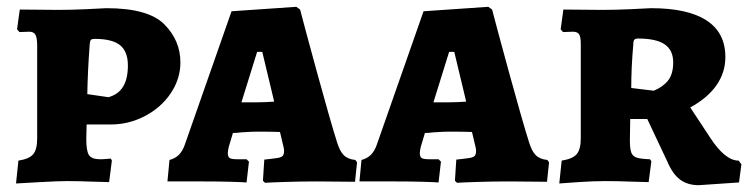

<svg xmlns="http://www.w3.org/2000/svg" viewBox="-20 -531 2201 563"><path d="M34 -60Q66 -65 77.5 -79Q89 -93 89 -125V-396Q89 -420 84 -429Q79 -438 66 -438L37 -437L30 -445L38 -503L151 -502Q188 -502 231.5 -504Q275 -506 292 -507Q415 -507 462 -459.5Q509 -412 509 -348Q509 -300 481 -258Q453 -216 405.5 -191Q358 -166 305 -166H234L233 -123Q233 -88 241 -76Q249 -64 274 -64Q284 -64 293 -65Q302 -66 305 -66L308 -60L300 3Q285 3 247 1.5Q209 0 176 0Q151 0 98 3Q45 6 27 7ZM355 -339Q355 -380 332 -398.5Q309 -417 258 -417Q249 -417 246.5 -414Q244 -411 243 -401Q237 -319 236 -255L298 -246Q327 -254 341 -277Q355 -300 355 -339Z M751 -1 755 -63Q784 -66 795 -68Q806 -70 809.5 -74.5Q813 -79 813 -89Q813 -93 812 -97.5Q811 -102 810 -106L801 -144Q779 -145 733 -145Q719 -145 689 -143Q671 -141 663 -141L651 -101Q648 -88 648 -82Q648 -71 653.5 -67.5Q659 -64 677 -64H703L710 -57L703 4Q691 3 655 2Q619 1 577 1H471L477 -62Q493 -66 504 -76.5Q515 -87 522 -107L659 -498L849 -511L860 -503Q872 -456 910.5 -315.5Q949 -175 968 -115Q976 -88 988 -76Q1000 -64 1022 -62L1027 -55L1021 2L909 1Q862 1 816 2.5Q770 4 757 5ZM735 -231Q752 -231 784 -233L749 -379H734L688 -231Z M1314 -1 1318 -63Q1347 -66 1358 -68Q1369 -70 1372.5 -74.5Q1376 -79 1376 -89Q1376 -93 1375 -97.5Q1374 -102 1373 -106L1364 -144Q1342 -145 1296 -145Q1282 -145 1252 -143Q1234 -141 1226 -141L1214 -101Q1211 -88 1211 -82Q1211 -71 1216.5 -67.5Q1222 -64 1240 -64H1266L1273 -57L1266 4Q1254 3 1218 2Q1182 1 1140 1H1034L1040 -62Q1056 -66 1067 -76.5Q1078 -87 1085 -107L1222 -498L1412 -511L1423 -503Q1435 -456 1473.5 -315.5Q1512 -175 1531 -115Q1539 -88 1551 -76Q1563 -64 1585 -62L1590 -55L1584 2L1472 1Q1425 1 1379 2.5Q1333 4 1320 5ZM1298 -231Q1315 -231 1347 -233L1312 -379H1297L1251 -231Z M1936 -59 1878 -182H1828L1827 -120Q1827 -95 1831 -84Q1835 -73 1846.5 -69Q1858 -65 1886 -64L1890 -58L1882 3Q1867 3 1828.5 1.5Q1790 0 1755 0Q1719 0 1676 3Q1633 6 1620 7L1627 -60Q1659 -65 1671 -79Q1683 -93 1683 -125V-403Q1683 -423 1678 -430.5Q1673 -438 1660 -438L1631 -437L1624 -445L1632 -503L1745 -502Q1784 -502 1828 -504Q1872 -506 1889 -507Q1997 -507 2052 -471Q2107 -435 2107 -364Q2107 -318 2080.5 -280.5Q2054 -243 2004 -216L2062 -128Q2106 -60 2146 -60L2154 -49L2147 4L2029 12Q1996 12 1974 -4.5Q1952 -21 1936 -59ZM1954 -348Q1954 -384 1929 -401Q1904 -418 1851 -418Q1843 -418 1840 -414.5Q1837 -411 1837 -400Q1831 -334 1831 -273L1897 -265Q1924 -276 1939 -295Q1954 -314 1954 -348Z"/></svg>

Font: Alegreya SC ExtraBold
Style: Regular
Weight: 800
Designer: Juan Pablo del Peral
Foundry: Huerta Tipografica
Version: Version 2.007; ttfautohint (v1.6)